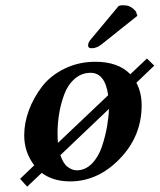

<svg xmlns="http://www.w3.org/2000/svg" viewBox="-20 -678 605 728"><path d="M537.1 -456.1 564.9 -429.2 497.1 -364.3Q517.1 -326.7 517.1 -278.8Q517.1 -161.6 434.1 -75.9Q351.1 9.8 246.1 9.8Q181.2 9.8 138.2 -22.5L83 29.8L56.2 0L109.9 -51.3Q71.8 -101.1 71.8 -165Q71.8 -211.9 89.4 -259.5Q106.9 -307.1 138.9 -349.1Q170.9 -391.1 224.4 -417.5Q277.8 -443.8 341.8 -443.8Q428.2 -443.8 474.1 -396.5ZM430.2 -655.8Q436 -657.7 444.8 -658.2Q460.9 -658.2 470.5 -654.1Q480 -649.9 487.1 -643.1Q494.1 -636.2 495.1 -634.8L501 -618.2L363.8 -508.8Q345.7 -494.6 326.2 -495.1Q314 -495.1 314 -506.1Q314 -517.1 325.2 -529.8ZM390.1 -316.9Q378.4 -401.9 323.2 -401.9Q289.1 -401.9 262.9 -378.9Q236.8 -356 223.4 -319.6Q210 -283.2 204.1 -246.1Q198.2 -209 198.2 -172.9Q198.2 -153.3 199.7 -136.2ZM393.1 -265.1 209 -89.8Q219.7 -57.1 237.1 -44.7Q254.4 -32.2 271 -32.2Q303.7 -32.2 328.9 -58.1Q354 -84 366.9 -123.5Q379.9 -163.1 386 -199Q392.1 -234.9 393.1 -265.1Z"/></svg>

Font: Linux Libertine O
Style: Semibold Italic
Weight: 600
Italic angle: -11.5°
Designer: Philipp H. Poll
Foundry: Philipp H. Poll
Version: Version 5.1.2